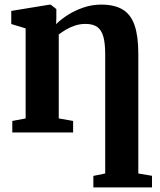

<svg xmlns="http://www.w3.org/2000/svg" viewBox="-20 -576 695 835"><path d="M386 239V189L437.5 178.5V-340Q437.5 -386.5 429.8 -415.5Q422 -444.5 403.5 -458.2Q385 -472 352 -472Q328 -472 306.5 -465Q285 -458 267 -447.2Q249 -436.5 235.5 -426V-61L298 -50V0H33.5V-50L91.5 -61V-452.5L29 -471.5V-528.5L193.5 -555.5H201L225 -536.5V-498L224 -471Q244.5 -491.5 275 -511Q305.5 -530.5 342.8 -543.2Q380 -556 420 -556Q478.5 -556 514 -534.2Q549.5 -512.5 565.5 -465.5Q581.5 -418.5 581.5 -342.5V178.5L641 188.5V239Z"/></svg>

Font: Merriweather 48pt
Style: Bold
Weight: 700
Version: Version 2.100